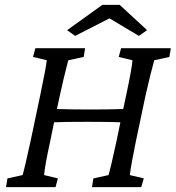

<svg xmlns="http://www.w3.org/2000/svg" viewBox="-20 -772 725 792"><path d="M586.9 -647.5 552.7 -624 431.6 -696.3 290 -624 256.8 -647.5 402.3 -752H473.6ZM4.9 0 10.7 -36.1 73.2 -49.8Q82.5 -81.1 106.4 -191.4L145.5 -377Q171.4 -500.5 172.9 -523.4L116.2 -537.1L126 -573.2H331.1L325.2 -537.1L261.7 -523.4Q261.2 -520.5 255.6 -499.8Q250 -479 242.4 -447Q234.9 -415 226.6 -377L214.8 -322.3Q283.2 -320.3 351.6 -320.3Q421.9 -320.3 488.3 -322.3L500 -377Q524.9 -494.1 526.4 -523.4L469.7 -537.1L479.5 -573.2H684.6L678.7 -537.1L616.2 -523.4Q600.6 -467.3 580.1 -377L541 -191.4Q520.5 -92.3 515.6 -49.8L573.2 -36.1L562.5 0H359.4L365.2 -36.1L427.7 -49.8Q437 -81.1 460.9 -191.4L476.6 -267.6Q442.4 -269.5 341.8 -269.5Q239.3 -269.5 203.1 -267.6L187.5 -191.4Q164.1 -84 162.1 -49.8L218.8 -36.1L209 0Z"/></svg>

Font: Crimson Pro
Style: Italic
Weight: 400
Italic angle: -12°
Designer: Jacques Le Bailly
Foundry: Baron von Fonthausen
Version: Version 1.003